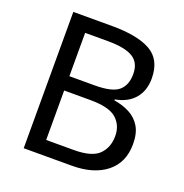

<svg xmlns="http://www.w3.org/2000/svg" viewBox="-128 -829 906 945"><g transform="rotate(20 325.0 -357.0)"><path d="M301 -714Q435 -714 503.5 -674.5Q572 -635 572 -537Q572 -474 537 -432.5Q502 -391 436 -379V-374Q481 -367 517.5 -348Q554 -329 575 -294Q596 -259 596 -203Q596 -106 529.5 -53Q463 0 348 0H97V-714ZM319 -410Q411 -410 445 -439.5Q479 -469 479 -527Q479 -586 437.5 -611.5Q396 -637 305 -637H187V-410ZM187 -335V-76H331Q426 -76 463 -113Q500 -150 500 -210Q500 -266 461.5 -300.5Q423 -335 324 -335Z"/></g></svg>

Font: Noto Sans Tai Viet
Style: Regular
Weight: 400
Designer: Monotype Design Team
Foundry: Monotype Imaging Inc.
Version: Version 2.003; ttfautohint (v1.8.4.7-5d5b)